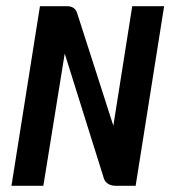

<svg xmlns="http://www.w3.org/2000/svg" viewBox="-20 -600 550 620"><path d="M17 0H120L189 -427L316 -22C322 -7 337 0 354 0H418L510 -580H407L346 -194L229 -558C224 -573 213 -580 196 -580H109Z"/></svg>

Font: Charger Sport
Style: BlkNrwObl
Weight: 900
Designer: Jasper
Foundry: Cannot Into Space Fonts
Version: Version 1.1